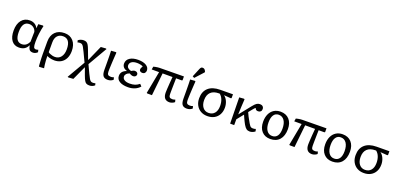

<svg xmlns="http://www.w3.org/2000/svg" viewBox="23 -2081 7444 3587"><g transform="rotate(20 3745.0 -288.0)"><path d="M266 14Q172 14 120 -56Q68 -126 68 -252Q68 -383 128 -458Q188 -533 292 -533Q347 -533 389 -508Q431 -483 451 -438H453L461 -520L551 -526L564 -519Q545 -440 534.5 -355.5Q524 -271 524 -194Q524 -116 535.5 -88.5Q547 -61 580 -61Q588 -61 601 -64Q614 -67 624 -71L636 -26Q596 14 545 14Q500 14 478 -10Q456 -34 445 -93H442Q395 14 266 14ZM296 -63Q392 -63 437 -165Q437 -180 437.5 -205Q438 -230 438.5 -259Q439 -288 439.5 -314Q440 -340 441 -357Q430 -405 392 -435Q354 -465 304 -465Q167 -465 167 -260Q167 -63 296 -63Z M754 223 741 216Q738 179 735.5 135.5Q733 92 731.5 49.5Q730 7 730 -27V-273Q730 -394 797.5 -463Q865 -532 983 -532Q1093 -532 1157 -459.5Q1221 -387 1221 -261Q1221 -177 1190.5 -115Q1160 -53 1103.5 -19.5Q1047 14 970 14Q946 14 917 9.5Q888 5 863 -3Q838 -11 825 -19H823Q823 19 826 65Q829 111 834 152Q839 193 844 217ZM961 -51Q1035 -51 1078.5 -107.5Q1122 -164 1122 -260Q1122 -467 977 -467Q905 -467 864 -421Q823 -375 823 -292V-96Q834 -85 857 -74.5Q880 -64 908 -57.5Q936 -51 961 -51Z M1747 230Q1711 230 1688.5 219Q1666 208 1648 177Q1630 146 1608 87L1555 -59H1552L1426 216L1326 223L1313 216L1519 -139L1433 -321Q1404 -382 1386.5 -411Q1369 -440 1353.5 -449Q1338 -458 1313 -458Q1287 -458 1266 -450L1255 -488Q1275 -507 1304 -517.5Q1333 -528 1363 -528Q1396 -528 1418 -516.5Q1440 -505 1458 -474.5Q1476 -444 1498 -385L1563 -213H1568L1704 -519L1804 -526L1817 -519L1597 -139L1673 23Q1702 84 1719.5 113Q1737 142 1753 151Q1769 160 1793 160Q1820 160 1841 152L1851 190Q1807 230 1747 230Z M2032 14Q1968 14 1940.5 -22.5Q1913 -59 1913 -143Q1913 -217 1912.5 -290Q1912 -363 1911 -423.5Q1910 -484 1908 -519L2001 -526L2014 -519Q2012 -488 2009 -445.5Q2006 -403 2003.5 -357Q2001 -311 1999 -268Q1997 -225 1996 -192Q1995 -159 1995 -142Q1995 -95 2011.5 -77Q2028 -59 2071 -59Q2084 -59 2097 -61.5Q2110 -64 2128 -71L2140 -26Q2095 14 2032 14Z M2435 14Q2326 14 2265.5 -24Q2205 -62 2205 -130Q2205 -225 2315 -263V-264Q2218 -295 2218 -379Q2218 -450 2279.5 -491.5Q2341 -533 2446 -533Q2546 -533 2605 -497Q2664 -461 2664 -400Q2664 -369 2646 -349Q2628 -329 2599 -329Q2571 -329 2554 -342Q2537 -355 2537 -375Q2537 -403 2564 -445Q2548 -456 2513 -463.5Q2478 -471 2446 -471Q2378 -471 2339.5 -445.5Q2301 -420 2301 -375Q2301 -313 2388 -291Q2427 -318 2457 -318Q2484 -318 2501.5 -304Q2519 -290 2519 -267Q2519 -244 2501 -228.5Q2483 -213 2457 -213Q2439 -213 2418.5 -220.5Q2398 -228 2383 -240Q2344 -229 2321.5 -205Q2299 -181 2299 -151Q2299 -109 2337.5 -85Q2376 -61 2443 -61Q2502 -61 2546 -75.5Q2590 -90 2631 -124L2669 -84Q2628 -36 2568 -11Q2508 14 2435 14Z M3259 14Q3134 14 3134 -136Q3134 -160 3137 -210Q3140 -260 3144.5 -323.5Q3149 -387 3155 -450H2958L2910 0H2817L2804 -7L2888 -450H2741L2751 -509Q2768 -514 2791 -518.5Q2814 -523 2836.5 -525.5Q2859 -528 2873 -528L3352 -533V-457L3339 -450H3226Q3224 -362 3223 -310.5Q3222 -259 3221.5 -230Q3221 -201 3221 -181Q3221 -161 3221 -136Q3221 -93 3236.5 -76Q3252 -59 3292 -59Q3305 -59 3316 -61.5Q3327 -64 3349 -71L3361 -26Q3345 -10 3315 2Q3285 14 3259 14Z M3604 14Q3540 14 3512.5 -22.5Q3485 -59 3485 -143Q3485 -217 3484.5 -290Q3484 -363 3483 -423.5Q3482 -484 3480 -519L3573 -526L3586 -519Q3584 -488 3581 -445.5Q3578 -403 3575.5 -357Q3573 -311 3571 -268Q3569 -225 3568 -192Q3567 -159 3567 -142Q3567 -95 3583.5 -77Q3600 -59 3643 -59Q3656 -59 3669 -61.5Q3682 -64 3700 -71L3712 -26Q3667 14 3604 14ZM3541 -573 3505 -592 3575 -761Q3586 -787 3596.5 -796.5Q3607 -806 3626 -806Q3648 -806 3663 -794Q3678 -782 3691 -753V-738Z M4013 14Q3937 14 3879.5 -19Q3822 -52 3790 -111.5Q3758 -171 3758 -250Q3758 -384 3840 -457Q3922 -530 4074 -531L4327 -533V-457L4314 -450L4177 -460V-458Q4219 -430 4245 -371Q4271 -312 4271 -246Q4271 -167 4239 -108.5Q4207 -50 4149.5 -18Q4092 14 4013 14ZM4013 -50Q4090 -50 4133 -101.5Q4176 -153 4176 -244Q4176 -315 4154 -371Q4132 -427 4090 -460H4075Q3969 -460 3913 -406Q3857 -352 3857 -249Q3857 -158 3899.5 -104Q3942 -50 4013 -50Z M4857 14Q4817 14 4790.5 -5Q4764 -24 4734 -74Q4724 -91 4708 -123Q4692 -155 4676 -189.5Q4660 -224 4651 -247L4545 -115V0H4464L4456 -519L4549 -526L4562 -519Q4558 -443 4553.5 -370Q4549 -297 4547 -213L4730 -442Q4772 -495 4801 -514Q4830 -533 4867 -533Q4902 -533 4922.5 -513.5Q4943 -494 4943 -462Q4943 -431 4924.5 -413Q4906 -395 4874 -395Q4824 -395 4815 -439Q4797 -432 4761 -385L4707 -318Q4718 -290 4744.5 -239Q4771 -188 4804 -132Q4821 -103 4833.5 -87.5Q4846 -72 4860 -66.5Q4874 -61 4895 -61Q4926 -61 4949 -71L4961 -26Q4941 -8 4912 3Q4883 14 4857 14Z M5263 14Q5156 14 5093.5 -55.5Q5031 -125 5031 -246Q5031 -334 5061 -398.5Q5091 -463 5146.5 -498Q5202 -533 5277 -533Q5387 -533 5450.5 -463Q5514 -393 5514 -272Q5514 -136 5448 -61Q5382 14 5263 14ZM5278 -51Q5345 -51 5380.5 -100.5Q5416 -150 5416 -244Q5416 -349 5375.5 -408Q5335 -467 5263 -467Q5199 -467 5164.5 -415.5Q5130 -364 5130 -269Q5130 -167 5169.5 -109Q5209 -51 5278 -51Z M6093 14Q5968 14 5968 -136Q5968 -160 5971 -210Q5974 -260 5978.5 -323.5Q5983 -387 5989 -450H5792L5744 0H5651L5638 -7L5722 -450H5575L5585 -509Q5602 -514 5625 -518.5Q5648 -523 5670.5 -525.5Q5693 -528 5707 -528L6186 -533V-457L6173 -450H6060Q6058 -362 6057 -310.5Q6056 -259 6055.5 -230Q6055 -201 6055 -181Q6055 -161 6055 -136Q6055 -93 6070.5 -76Q6086 -59 6126 -59Q6139 -59 6150 -61.5Q6161 -64 6183 -71L6195 -26Q6179 -10 6149 2Q6119 14 6093 14Z M6497 14Q6390 14 6327.5 -55.5Q6265 -125 6265 -246Q6265 -334 6295 -398.5Q6325 -463 6380.5 -498Q6436 -533 6511 -533Q6621 -533 6684.5 -463Q6748 -393 6748 -272Q6748 -136 6682 -61Q6616 14 6497 14ZM6512 -51Q6579 -51 6614.5 -100.5Q6650 -150 6650 -244Q6650 -349 6609.5 -408Q6569 -467 6497 -467Q6433 -467 6398.5 -415.5Q6364 -364 6364 -269Q6364 -167 6403.5 -109Q6443 -51 6512 -51Z M7123 14Q7047 14 6989.5 -19Q6932 -52 6900 -111.5Q6868 -171 6868 -250Q6868 -384 6950 -457Q7032 -530 7184 -531L7437 -533V-457L7424 -450L7287 -460V-458Q7329 -430 7355 -371Q7381 -312 7381 -246Q7381 -167 7349 -108.5Q7317 -50 7259.5 -18Q7202 14 7123 14ZM7123 -50Q7200 -50 7243 -101.5Q7286 -153 7286 -244Q7286 -315 7264 -371Q7242 -427 7200 -460H7185Q7079 -460 7023 -406Q6967 -352 6967 -249Q6967 -158 7009.5 -104Q7052 -50 7123 -50Z"/></g></svg>

Font: Literata 7pt
Style: Regular
Weight: 400
Designer: Latin by Veronika Burian and Jose Scaglione. Greek by Irene Vlachou. Cyrillic by Vera Evstafieva.
Foundry: TypeTogether
Version: Version 3.002